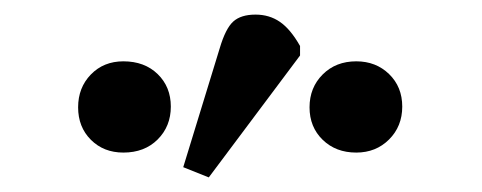

<svg xmlns="http://www.w3.org/2000/svg" viewBox="-20 -830 660 263"><path d="M266 -587 231 -601 281 -764Q289 -791 299.5 -800.5Q310 -810 330 -810Q349 -810 363.5 -800Q378 -790 391 -767V-754ZM149 -621Q122 -621 104.5 -638.5Q87 -656 87 -683Q87 -710 104.5 -728Q122 -746 149 -746Q178 -746 196 -728.5Q214 -711 214 -684Q214 -657 196 -639Q178 -621 149 -621ZM468 -621Q440 -621 422 -638.5Q404 -656 404 -683Q404 -710 422 -728Q440 -746 468 -746Q495 -746 513 -728.5Q531 -711 531 -684Q531 -657 513 -639Q495 -621 468 -621Z"/></svg>

Font: Literata 18pt
Style: Regular
Weight: 400
Designer: Latin by Veronika Burian and Jose Scaglione. Greek by Irene Vlachou. Cyrillic by Vera Evstafieva.
Foundry: TypeTogether
Version: Version 3.103;gftools[0.9.29]